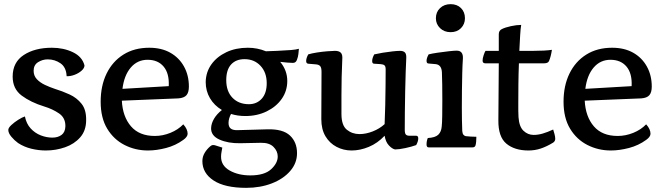

<svg xmlns="http://www.w3.org/2000/svg" viewBox="-20 -790 3200 925"><path d="M201 -65Q166 -65 131 -73.5Q96 -82 67 -101Q49 -114 34.5 -131.5Q20 -149 20 -164Q20 -174 34.5 -187.5Q49 -201 68 -213Q87 -225 100 -229Q107 -194 127.5 -171.5Q148 -149 176 -138Q204 -127 232 -127Q259 -127 276.5 -140Q294 -153 295 -181Q296 -222 264.5 -243.5Q233 -265 193 -277Q128 -297 84.5 -329.5Q41 -362 41 -421Q41 -490 94.5 -525Q148 -560 230 -560Q286 -560 331 -538.5Q376 -517 387 -475Q387 -462 373 -449.5Q359 -437 339 -429.5Q319 -422 301 -423Q299 -466 271.5 -485Q244 -504 210 -504Q185 -504 163.5 -490.5Q142 -477 142 -449Q142 -425 157.5 -408.5Q173 -392 196.5 -381Q220 -370 244 -362Q280 -351 315 -335Q350 -319 373 -290Q396 -261 395 -211Q395 -161 366.5 -128.5Q338 -96 293.5 -80.5Q249 -65 201 -65Z M567 -305Q571 -228 611 -181.5Q651 -135 726 -135Q764 -135 801 -150Q838 -165 863 -191Q884 -168 884 -145Q883 -130 863 -116Q826 -89 780 -77Q734 -65 693 -65Q632 -65 580 -91.5Q528 -118 496.5 -170Q465 -222 465 -300Q465 -377 493.5 -435.5Q522 -494 574.5 -527Q627 -560 699 -560Q758 -560 800.5 -536Q843 -512 866.5 -469.5Q890 -427 890 -373Q890 -345 878.5 -331.5Q867 -318 839 -316ZM691 -502Q642 -502 610 -464.5Q578 -427 570 -362L793 -375Q796 -436 768.5 -469Q741 -502 691 -502Z M1051 -79Q1049 -67 1047 -56.5Q1045 -46 1045 -35Q1045 8 1086.5 31.5Q1128 55 1186 55Q1254 55 1286 25.5Q1318 -4 1318 -36Q1318 -62 1297.5 -82.5Q1277 -103 1236 -102L1137 -100Q1079 -99 1037.5 -117.5Q996 -136 997 -173Q998 -196 1011.5 -218.5Q1025 -241 1049 -260Q1012 -282 991.5 -317Q971 -352 971 -395Q972 -443 998.5 -480Q1025 -517 1070.5 -538.5Q1116 -560 1174 -560Q1220 -560 1261 -543L1315 -545Q1359 -547 1382.5 -549Q1406 -551 1420 -555Q1419 -543 1417.5 -529.5Q1416 -516 1411 -503Q1406 -487 1391 -487Q1379 -487 1363.5 -488.5Q1348 -490 1330 -492Q1364 -451 1364 -400Q1364 -352 1337.5 -314Q1311 -276 1265 -253.5Q1219 -231 1162 -231Q1125 -231 1093 -241Q1088 -232 1084.5 -220.5Q1081 -209 1081 -198Q1081 -178 1092.5 -170Q1104 -162 1126 -163L1268 -167Q1343 -169 1377 -137Q1411 -105 1411 -52Q1411 -4 1378 34Q1345 72 1289.5 93.5Q1234 115 1166 115Q1063 115 1009 79.5Q955 44 955 -14Q955 -35 966 -53.5Q977 -72 994 -86Q1003 -94 1016 -90ZM1179 -288Q1217 -288 1241 -314.5Q1265 -341 1265 -389Q1265 -441 1235 -473Q1205 -505 1158 -505Q1117 -505 1093.5 -479.5Q1070 -454 1070 -404Q1070 -350 1100 -319Q1130 -288 1179 -288Z M1674 -65Q1635 -65 1601.5 -82.5Q1568 -100 1548 -133.5Q1528 -167 1528 -216L1529 -444Q1529 -464 1522.5 -471.5Q1516 -479 1501 -480L1465 -483Q1455 -484 1455 -496Q1455 -510 1465 -528Q1481 -533 1506.5 -537Q1532 -541 1557 -543Q1582 -545 1594 -545Q1613 -545 1622 -536Q1631 -527 1629 -504Q1627 -464 1626 -418Q1625 -372 1625 -331V-241Q1625 -186 1651 -165Q1677 -144 1712 -144Q1743 -144 1776 -157Q1809 -170 1833 -192Q1835 -234 1836 -283.5Q1837 -333 1837.5 -379Q1838 -425 1838 -456Q1838 -470 1832.5 -475Q1827 -480 1814 -481L1783 -483Q1773 -483 1773 -496Q1773 -510 1783 -528Q1800 -532 1824 -536Q1848 -540 1871.5 -542.5Q1895 -545 1907 -545Q1924 -545 1931.5 -536.5Q1939 -528 1937 -504Q1936 -484 1934.5 -442.5Q1933 -401 1932 -349.5Q1931 -298 1930.5 -249Q1930 -200 1930 -165Q1930 -147 1935.5 -141.5Q1941 -136 1953 -136H1985Q1995 -136 1995 -123Q1995 -109 1985 -91Q1963 -83 1932.5 -76.5Q1902 -70 1883 -70Q1869 -73 1853.5 -89.5Q1838 -106 1833 -136Q1799 -100 1757 -82.5Q1715 -65 1674 -65Z M2045 -80Q2035 -80 2035 -94Q2035 -111 2041 -125Q2077 -127 2091.5 -141Q2106 -155 2108 -180Q2110 -197 2110.5 -232Q2111 -267 2111 -306Q2111 -345 2110.5 -382.5Q2110 -420 2109 -442Q2107 -478 2079 -481L2045 -484Q2035 -484 2035 -497Q2035 -510 2045 -528Q2060 -532 2087.5 -536Q2115 -540 2141.5 -543Q2168 -546 2180 -546Q2213 -546 2210 -506Q2208 -477 2207 -437.5Q2206 -398 2205.5 -354.5Q2205 -311 2205 -270Q2205 -240 2205.5 -212Q2206 -184 2207 -159Q2208 -146 2213 -140.5Q2218 -135 2224 -134Q2233 -133 2247.5 -132Q2262 -131 2275 -131Q2275 -104 2271 -90Q2268 -80 2257 -80ZM2151 -635Q2120 -635 2100 -654.5Q2080 -674 2080 -702Q2080 -732 2100 -751Q2120 -770 2151 -770Q2182 -770 2201 -751Q2220 -732 2220 -702Q2220 -674 2201 -654.5Q2182 -635 2151 -635Z M2526 -65Q2459 -65 2419.5 -98Q2380 -131 2381 -211L2383 -485H2318Q2305 -485 2305 -498Q2305 -509 2310 -524Q2315 -539 2319 -545H2383V-625Q2383 -643 2398 -650Q2414 -658 2441.5 -664Q2469 -670 2491 -670Q2488 -654 2486 -620.5Q2484 -587 2482 -545H2548Q2607 -545 2639 -550Q2634 -517 2625 -496Q2620 -485 2602 -485H2480Q2478 -435 2477.5 -385Q2477 -335 2477 -295Q2477 -274 2477 -256.5Q2477 -239 2478 -226Q2481 -180 2502 -160Q2523 -140 2551 -140Q2572 -140 2594.5 -146.5Q2617 -153 2645 -166Q2648 -157 2651.5 -144Q2655 -131 2655 -121Q2655 -110 2645 -103Q2614 -84 2585.5 -74.5Q2557 -65 2526 -65Z M2797 -305Q2801 -228 2841 -181.5Q2881 -135 2956 -135Q2994 -135 3031 -150Q3068 -165 3093 -191Q3114 -168 3114 -145Q3113 -130 3093 -116Q3056 -89 3010 -77Q2964 -65 2923 -65Q2862 -65 2810 -91.5Q2758 -118 2726.5 -170Q2695 -222 2695 -300Q2695 -377 2723.5 -435.5Q2752 -494 2804.5 -527Q2857 -560 2929 -560Q2988 -560 3030.5 -536Q3073 -512 3096.5 -469.5Q3120 -427 3120 -373Q3120 -345 3108.5 -331.5Q3097 -318 3069 -316ZM2921 -502Q2872 -502 2840 -464.5Q2808 -427 2800 -362L3023 -375Q3026 -436 2998.5 -469Q2971 -502 2921 -502Z"/></svg>

Font: Gowun Batang
Style: Bold
Weight: 700
Designer: Yanghee Ryu
Foundry: Yanghee Ryu
Version: Version 2.000